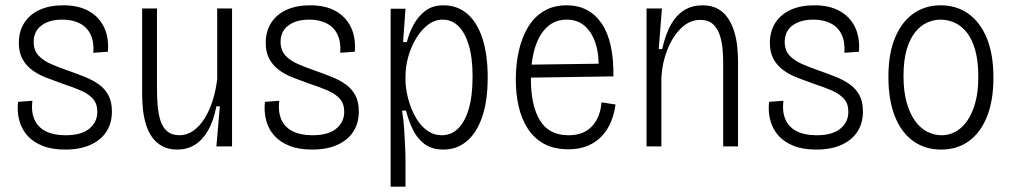

<svg xmlns="http://www.w3.org/2000/svg" viewBox="-20 -552 3818 724"><path d="M226 12Q175 12 139.5 -2.5Q104 -17 82.5 -41.5Q61 -66 52.5 -99Q44 -132 48 -168L102 -172Q97 -129 110.5 -100Q124 -71 153.5 -56.5Q183 -42 227 -42Q287 -42 317 -67Q347 -92 347 -130Q347 -161 330.5 -179.5Q314 -198 284 -211Q254 -224 214 -237Q183 -248 153.5 -259.5Q124 -271 101 -288Q78 -305 64.5 -330Q51 -355 51 -390Q51 -433 71 -465Q91 -497 128.5 -514.5Q166 -532 219 -532Q275 -532 313.5 -511Q352 -490 371.5 -451Q391 -412 387 -357L332 -353Q335 -393 322 -421Q309 -449 281.5 -463.5Q254 -478 215 -478Q166 -478 136.5 -456Q107 -434 107 -394Q107 -363 124.5 -343.5Q142 -324 171.5 -311Q201 -298 236 -286Q270 -274 300 -262Q330 -250 353 -233.5Q376 -217 389 -192.5Q402 -168 402 -131Q402 -88 381.5 -56Q361 -24 321.5 -6Q282 12 226 12Z M649 12Q615 12 591.5 -1Q568 -14 553 -35.5Q538 -57 530 -84Q522 -111 519 -140Q516 -169 516 -196V-520H572V-215Q572 -184 574.5 -153.5Q577 -123 585 -97.5Q593 -72 610.5 -57Q628 -42 658 -42Q685 -42 709 -59Q733 -76 751.5 -105.5Q770 -135 782 -173Q794 -211 799 -254V-520H855V-208V0H796L809 -151H796Q785 -95 764 -59Q743 -23 714 -5.5Q685 12 649 12Z M1157 12Q1106 12 1070.5 -2.5Q1035 -17 1013.5 -41.5Q992 -66 983.5 -99Q975 -132 979 -168L1033 -172Q1028 -129 1041.5 -100Q1055 -71 1084.5 -56.5Q1114 -42 1158 -42Q1218 -42 1248 -67Q1278 -92 1278 -130Q1278 -161 1261.5 -179.5Q1245 -198 1215 -211Q1185 -224 1145 -237Q1114 -248 1084.5 -259.5Q1055 -271 1032 -288Q1009 -305 995.5 -330Q982 -355 982 -390Q982 -433 1002 -465Q1022 -497 1059.5 -514.5Q1097 -532 1150 -532Q1206 -532 1244.5 -511Q1283 -490 1302.5 -451Q1322 -412 1318 -357L1263 -353Q1266 -393 1253 -421Q1240 -449 1212.5 -463.5Q1185 -478 1146 -478Q1097 -478 1067.5 -456Q1038 -434 1038 -394Q1038 -363 1055.5 -343.5Q1073 -324 1102.5 -311Q1132 -298 1167 -286Q1201 -274 1231 -262Q1261 -250 1284 -233.5Q1307 -217 1320 -192.5Q1333 -168 1333 -131Q1333 -88 1312.5 -56Q1292 -24 1252.5 -6Q1213 12 1157 12Z M1453 152V-255V-519H1509L1500 -393H1514Q1523 -429 1540.5 -460.5Q1558 -492 1585 -512Q1612 -532 1652 -532Q1705 -532 1742.5 -499.5Q1780 -467 1799.5 -406Q1819 -345 1819 -260Q1819 -171 1798 -110.5Q1777 -50 1739.5 -19Q1702 12 1652 12Q1608 12 1580 -9.5Q1552 -31 1536 -65Q1520 -99 1511 -135H1496Q1502 -99 1504 -65Q1506 -31 1507.5 -1.5Q1509 28 1509 52V152ZM1646 -42Q1681 -42 1707 -67Q1733 -92 1747.5 -141Q1762 -190 1762 -263Q1762 -335 1747.5 -382.5Q1733 -430 1708 -454Q1683 -478 1649 -478Q1620 -478 1595 -459.5Q1570 -441 1550.5 -409.5Q1531 -378 1520 -340Q1509 -302 1509 -262V-251Q1509 -228 1514.5 -200Q1520 -172 1531 -144Q1542 -116 1558 -93Q1574 -70 1596.5 -56Q1619 -42 1646 -42Z M2124 11Q2069 11 2031 -10Q1993 -31 1969.5 -68Q1946 -105 1935.5 -152Q1925 -199 1925 -252Q1925 -310 1936.5 -360.5Q1948 -411 1971 -449.5Q1994 -488 2030.5 -510Q2067 -532 2117 -532Q2160 -532 2193 -514.5Q2226 -497 2249 -463Q2272 -429 2283 -379Q2294 -329 2293 -264L1961 -259V-308L2256 -312L2237 -283Q2240 -344 2226 -387.5Q2212 -431 2184.5 -454.5Q2157 -478 2117 -478Q2074 -478 2044 -451Q2014 -424 1998 -374Q1982 -324 1982 -253Q1982 -154 2016 -98Q2050 -42 2124 -42Q2153 -42 2174.5 -50.5Q2196 -59 2211.5 -75Q2227 -91 2236.5 -114Q2246 -137 2248 -166L2301 -158Q2297 -126 2285 -95.5Q2273 -65 2251.5 -41Q2230 -17 2198 -3Q2166 11 2124 11Z M2418 0V-338V-520H2476L2464 -367H2477Q2490 -425 2511 -461Q2532 -497 2561.5 -514.5Q2591 -532 2629 -532Q2663 -532 2686.5 -519Q2710 -506 2725 -483.5Q2740 -461 2748.5 -433.5Q2757 -406 2760 -376Q2763 -346 2763 -318V0H2707V-314Q2707 -336 2705 -363.5Q2703 -391 2695 -417Q2687 -443 2669.5 -460Q2652 -477 2621 -477Q2580 -477 2548 -445.5Q2516 -414 2496.5 -364.5Q2477 -315 2474 -260V0Z M3058 12Q3007 12 2971.5 -2.5Q2936 -17 2914.5 -41.5Q2893 -66 2884.5 -99Q2876 -132 2880 -168L2934 -172Q2929 -129 2942.5 -100Q2956 -71 2985.5 -56.5Q3015 -42 3059 -42Q3119 -42 3149 -67Q3179 -92 3179 -130Q3179 -161 3162.5 -179.5Q3146 -198 3116 -211Q3086 -224 3046 -237Q3015 -248 2985.5 -259.5Q2956 -271 2933 -288Q2910 -305 2896.5 -330Q2883 -355 2883 -390Q2883 -433 2903 -465Q2923 -497 2960.5 -514.5Q2998 -532 3051 -532Q3107 -532 3145.5 -511Q3184 -490 3203.5 -451Q3223 -412 3219 -357L3164 -353Q3167 -393 3154 -421Q3141 -449 3113.5 -463.5Q3086 -478 3047 -478Q2998 -478 2968.5 -456Q2939 -434 2939 -394Q2939 -363 2956.5 -343.5Q2974 -324 3003.5 -311Q3033 -298 3068 -286Q3102 -274 3132 -262Q3162 -250 3185 -233.5Q3208 -217 3221 -192.5Q3234 -168 3234 -131Q3234 -88 3213.5 -56Q3193 -24 3153.5 -6Q3114 12 3058 12Z M3529 12Q3468 12 3423 -20.5Q3378 -53 3354 -114.5Q3330 -176 3330 -262Q3330 -352 3356 -412Q3382 -472 3426 -502Q3470 -532 3527 -532Q3586 -532 3630.5 -501Q3675 -470 3700.5 -409.5Q3726 -349 3726 -259Q3726 -172 3701.5 -111.5Q3677 -51 3633 -19.5Q3589 12 3529 12ZM3531 -42Q3557 -42 3581.5 -54.5Q3606 -67 3625.5 -94Q3645 -121 3657 -162.5Q3669 -204 3669 -262Q3669 -323 3657 -364.5Q3645 -406 3624.5 -431Q3604 -456 3578.5 -467Q3553 -478 3527 -478Q3502 -478 3477.5 -467.5Q3453 -457 3432.5 -432.5Q3412 -408 3399.5 -367Q3387 -326 3387 -265Q3387 -207 3399 -165Q3411 -123 3431 -95.5Q3451 -68 3477 -55Q3503 -42 3531 -42Z"/></svg>

Font: Bricolage Grotesque SemiCondensed ExtraLight
Style: Regular
Weight: 250
Width: 4
Designer: Mathieu Triay
Foundry: Atelier Triay
Version: Version 1.000;gftools[0.9.30]